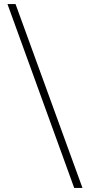

<svg xmlns="http://www.w3.org/2000/svg" viewBox="-20 -822 447 952"><path d="M348 110 17 -802H57L389 110Z"/></svg>

Font: Literata 60pt Medium
Style: Regular
Weight: 500
Designer: Latin by Veronika Burian and Jose Scaglione. Greek by Irene Vlachou. Cyrillic by Vera Evstafieva.
Foundry: TypeTogether
Version: Version 3.103;gftools[0.9.29]